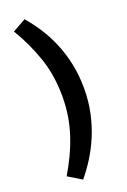

<svg xmlns="http://www.w3.org/2000/svg" viewBox="-157 -735 607 921"><g transform="rotate(-20 146.5 -274.5)"><path d="M98 -684Q129 -648 157 -605Q185 -562 206.5 -511Q228 -460 240.5 -401Q253 -342 253 -275Q253 -208 240 -149Q227 -90 205.5 -39Q184 12 156.5 55.5Q129 99 99 135L30 93Q55 51 75.5 8Q96 -35 111 -80Q126 -125 134 -173Q142 -221 142 -275Q142 -384 110 -475.5Q78 -567 30 -646Z"/></g></svg>

Font: Mukta Mahee
Style: Bold
Weight: 700
Designer: Shuchita Grover, Noopur Datye, Girish Dalvi, Yashodeep Gholap
Foundry: Ek Type
Version: Version 2.538;PS 1.000;hotconv 16.6.51;makeotf.lib2.5.65220;